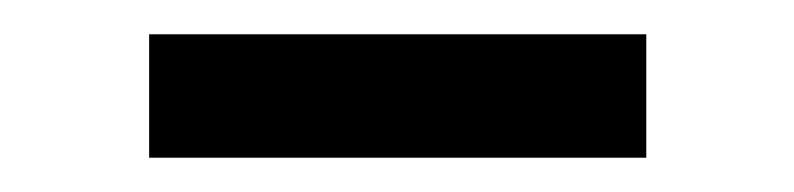

<svg xmlns="http://www.w3.org/2000/svg" viewBox="-20 -373 463 112"><path d="M357 -281H67V-353H357Z"/></svg>

Font: Asta Sans
Style: Regular
Weight: 400
Designer: 42dot
Version: Version 1.000